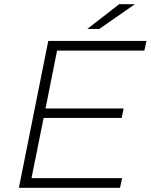

<svg xmlns="http://www.w3.org/2000/svg" viewBox="-20 -895 718 915"><path d="M252 -654 197 -378H569L560 -333H188L130 -46H562L552 0H70L210 -700H678L668 -654ZM548 -875H623L453 -757H396Z"/></svg>

Font: Idrija
Style: Italic
Weight: 300
Italic angle: -11.3°
Designer: Julieta Ulanovsky
Foundry: Julieta Ulanovsky
Version: Version 7.200